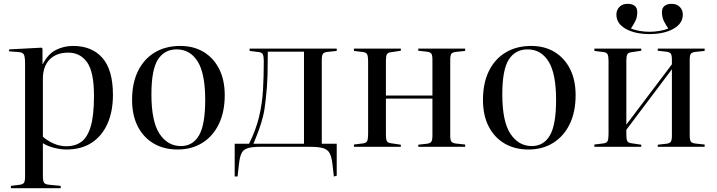

<svg xmlns="http://www.w3.org/2000/svg" viewBox="-20 -767 3746 1003"><path d="M37 216V204L84 198Q99 196 105 188Q111 180 111 152V-433Q111 -471 104.5 -482.5Q98 -494 76 -495L27 -499L28 -509L197 -518L202 -513V-433H204Q231 -485 272 -506Q313 -527 362 -527Q460 -527 515 -464.5Q570 -402 570 -271Q570 -186 542 -122Q514 -58 460 -22Q406 14 326 14Q297 14 262 5Q227 -4 204 -19V152Q204 177 209.5 186.5Q215 196 236 198L297 204V216ZM328 -3Q372 -3 404 -25.5Q436 -48 453.5 -105Q471 -162 471 -266Q471 -391 435 -441.5Q399 -492 337 -492Q274 -492 239 -456Q204 -420 204 -355V-53Q224 -34 257.5 -18.5Q291 -3 328 -3Z M908 14Q836 14 782.5 -17.5Q729 -49 699.5 -107Q670 -165 670 -245Q670 -333 701 -396Q732 -459 788.5 -493Q845 -527 922 -527Q992 -527 1044 -495.5Q1096 -464 1125 -406.5Q1154 -349 1154 -270Q1154 -183 1123.5 -119.5Q1093 -56 1037.5 -21Q982 14 908 14ZM925 -4Q987 -4 1019.5 -59.5Q1052 -115 1052 -245Q1052 -383 1012.5 -446Q973 -509 903 -509Q839 -509 805 -456Q771 -403 771 -274Q771 -132 813.5 -68Q856 -4 925 -4Z M1724 155 1717 93Q1713 55 1703 35Q1693 15 1669.5 7.5Q1646 0 1601 0H1338Q1294 0 1271.5 8Q1249 16 1240.5 36Q1232 56 1228 93L1221 155H1206V-16H1281Q1317 -88 1333.5 -157.5Q1350 -227 1354 -298Q1358 -369 1358 -447Q1358 -473 1353 -483Q1348 -493 1332 -495L1284 -501V-513H1739V-501L1692 -496Q1673 -494 1667 -486Q1661 -478 1661 -455V-16H1739V151ZM1304 -16H1568V-497H1379Q1379 -434 1377.5 -374Q1376 -314 1368 -246Q1363 -196 1354.5 -161Q1346 -126 1334 -93Q1322 -60 1304 -16Z M1829 0V-12L1877 -18Q1893 -20 1898 -30Q1903 -40 1903 -66V-447Q1903 -473 1898 -483Q1893 -493 1877 -495L1829 -501V-513H2074V-502L2021 -494Q2006 -492 2001 -483Q1996 -474 1996 -451V-268H2239V-455Q2239 -478 2233.5 -486.5Q2228 -495 2209 -497L2165 -502V-513H2410V-501L2363 -496Q2344 -494 2338 -486Q2332 -478 2332 -455V-58Q2332 -36 2338 -27.5Q2344 -19 2363 -17L2410 -12V0H2165V-11L2209 -16Q2228 -18 2233.5 -27Q2239 -36 2239 -58V-252H1996V-62Q1996 -39 2001 -30Q2006 -21 2021 -19L2074 -11V0Z M2741 14Q2669 14 2615.5 -17.5Q2562 -49 2532.5 -107Q2503 -165 2503 -245Q2503 -333 2534 -396Q2565 -459 2621.5 -493Q2678 -527 2755 -527Q2825 -527 2877 -495.5Q2929 -464 2958 -406.5Q2987 -349 2987 -270Q2987 -183 2956.5 -119.5Q2926 -56 2870.5 -21Q2815 14 2741 14ZM2758 -4Q2820 -4 2852.5 -59.5Q2885 -115 2885 -245Q2885 -383 2845.5 -446Q2806 -509 2736 -509Q2672 -509 2638 -456Q2604 -403 2604 -274Q2604 -132 2646.5 -68Q2689 -4 2758 -4Z M3085 0V-12L3133 -18Q3149 -20 3154 -30Q3159 -40 3159 -66V-447Q3159 -473 3154 -483Q3149 -493 3133 -495L3085 -501V-513H3330V-502L3277 -494Q3262 -492 3257 -483Q3252 -474 3252 -451V-116L3490 -431V-455Q3490 -478 3484.5 -486.5Q3479 -495 3460 -497L3416 -502V-513H3661V-501L3614 -496Q3595 -494 3589 -486Q3583 -478 3583 -455V-58Q3583 -36 3589 -27.5Q3595 -19 3614 -17L3661 -12V0H3416V-11L3460 -16Q3479 -18 3484.5 -27Q3490 -36 3490 -58V-405L3252 -89V-62Q3252 -39 3257 -30Q3262 -21 3277 -19L3330 -11V0ZM3373 -589Q3297 -589 3248.5 -616.5Q3200 -644 3200 -691Q3200 -714 3215.5 -730.5Q3231 -747 3259 -747Q3282 -747 3295.5 -736.5Q3309 -726 3309 -704Q3309 -676 3298.5 -656Q3288 -636 3276 -618Q3295 -610 3321 -605.5Q3347 -601 3373 -601Q3399 -601 3425.5 -605.5Q3452 -610 3471 -618Q3459 -636 3448.5 -656Q3438 -676 3438 -704Q3438 -726 3452 -736.5Q3466 -747 3488 -747Q3516 -747 3531.5 -730.5Q3547 -714 3547 -691Q3547 -644 3498 -616.5Q3449 -589 3373 -589Z"/></svg>

Font: Display Regular
Style: Regular
Weight: 400
Designer: Latin by Veronika Burian and Jose Scaglione. Greek by Irene Vlachou. Cyrillic by Vera Evstafieva.
Foundry: TypeTogether
Version: Version 3.002